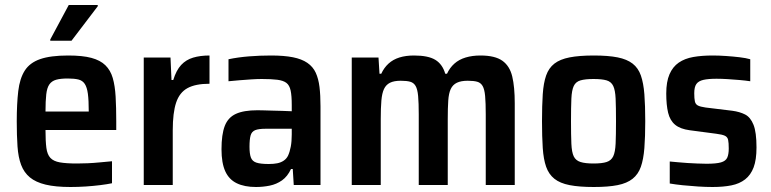

<svg xmlns="http://www.w3.org/2000/svg" viewBox="-20 -740 3084 768"><path d="M262 8Q202 8 162.5 -1.5Q123 -11 99.5 -30.5Q76 -50 64.5 -80.5Q53 -111 50 -154.5Q47 -198 47 -254Q47 -325 53 -375.5Q59 -426 79 -457.5Q99 -489 140.5 -503.5Q182 -518 253 -518Q310 -518 345.5 -508.5Q381 -499 401.5 -479Q422 -459 431 -428Q440 -397 442.5 -353.5Q445 -310 445 -255V-220H162Q162 -175 165.5 -148.5Q169 -122 181.5 -108.5Q194 -95 219.5 -90.5Q245 -86 288 -86Q308 -86 331 -87Q354 -88 379.5 -90.5Q405 -93 428 -95V-7Q409 -3 381 0.5Q353 4 322.5 6Q292 8 262 8ZM335 -276V-294Q335 -339 331.5 -365Q328 -391 319 -404.5Q310 -418 293.5 -422Q277 -426 251 -426Q222 -426 204.5 -421Q187 -416 177.5 -402.5Q168 -389 165 -362.5Q162 -336 162 -294H353ZM181 -577V-582L255 -720H371V-715L266 -577Z M555 0V-510H662L666 -420H673Q685 -459 704.5 -480Q724 -501 752.5 -509.5Q781 -518 818 -518V-405Q762 -405 730 -387.5Q698 -370 684.5 -329.5Q671 -289 671 -219V0Z M1004 8Q958 8 927 -7Q896 -22 881 -55Q866 -88 866 -143Q866 -202 879 -236Q892 -270 923.5 -284.5Q955 -299 1010 -299Q1021 -299 1036 -298.5Q1051 -298 1070 -297.5Q1089 -297 1108.5 -296.5Q1128 -296 1147 -295V-320Q1147 -357 1142.5 -378Q1138 -399 1125.5 -408.5Q1113 -418 1089 -421Q1065 -424 1027 -424Q1009 -424 985.5 -422.5Q962 -421 938 -419Q914 -417 894 -415V-503Q932 -511 975.5 -514.5Q1019 -518 1064 -518Q1116 -518 1151.5 -511Q1187 -504 1209.5 -488.5Q1232 -473 1243 -449Q1254 -425 1258 -392Q1262 -359 1262 -315V0H1155L1151 -64H1144Q1130 -34 1108 -18.5Q1086 -3 1059 2.5Q1032 8 1004 8ZM1055 -84Q1075 -84 1089.5 -87Q1104 -90 1115 -97.5Q1126 -105 1132 -117Q1139 -132 1143 -153Q1147 -174 1147 -202V-225H1043Q1015 -225 1001 -219.5Q987 -214 982.5 -198.5Q978 -183 978 -153Q978 -125 983.5 -110Q989 -95 1005.5 -89.5Q1022 -84 1055 -84Z M1387 0V-510H1494L1498 -445H1505Q1516 -469 1534 -485.5Q1552 -502 1577.5 -510Q1603 -518 1636 -518Q1693 -518 1721.5 -500.5Q1750 -483 1761 -445H1768Q1779 -469 1797.5 -485.5Q1816 -502 1842.5 -510Q1869 -518 1902 -518Q1960 -518 1989.5 -497Q2019 -476 2029 -434Q2039 -392 2039 -327V0H1923V-283Q1923 -329 1920.5 -356Q1918 -383 1910.5 -396Q1903 -409 1889 -413Q1875 -417 1851 -417Q1824 -417 1807.5 -409Q1791 -401 1783 -384Q1775 -367 1773 -337.5Q1771 -308 1771 -264V0H1655V-283Q1655 -329 1652.5 -356Q1650 -383 1642.5 -396Q1635 -409 1621 -413Q1607 -417 1583 -417Q1556 -417 1540 -409Q1524 -401 1516 -384Q1508 -367 1505.5 -337.5Q1503 -308 1503 -264V0Z M2355 8Q2297 8 2258.5 0.5Q2220 -7 2197.5 -25Q2175 -43 2164.5 -73Q2154 -103 2151 -148Q2148 -193 2148 -255Q2148 -318 2151 -363Q2154 -408 2164.5 -438Q2175 -468 2197.5 -485.5Q2220 -503 2258.5 -510.5Q2297 -518 2355 -518Q2413 -518 2450.5 -510.5Q2488 -503 2510.5 -485.5Q2533 -468 2543.5 -438Q2554 -408 2557.5 -363Q2561 -318 2561 -255Q2561 -193 2557.5 -148Q2554 -103 2543.5 -73Q2533 -43 2510.5 -25Q2488 -7 2450.5 0.5Q2413 8 2355 8ZM2354 -86Q2388 -86 2406.5 -92Q2425 -98 2433 -115Q2441 -132 2442.5 -166Q2444 -200 2444 -255Q2444 -312 2442.5 -345.5Q2441 -379 2433 -396Q2425 -413 2406.5 -418.5Q2388 -424 2354 -424Q2321 -424 2302 -418.5Q2283 -413 2275 -396Q2267 -379 2265.5 -345.5Q2264 -312 2264 -255Q2264 -199 2265.5 -165Q2267 -131 2275 -114.5Q2283 -98 2302 -92Q2321 -86 2354 -86Z M2830 8Q2803 8 2772 6Q2741 4 2711.5 1Q2682 -2 2659 -6V-94Q2674 -93 2692 -91Q2710 -89 2729.5 -88Q2749 -87 2768.5 -86Q2788 -85 2806 -85Q2845 -85 2864 -90.5Q2883 -96 2889 -109.5Q2895 -123 2895 -146Q2895 -169 2892.5 -180.5Q2890 -192 2879.5 -197Q2869 -202 2845 -205L2739 -219Q2701 -224 2680.5 -241Q2660 -258 2652.5 -289Q2645 -320 2645 -366Q2645 -413 2658 -443Q2671 -473 2695 -489.5Q2719 -506 2753 -512Q2787 -518 2830 -518Q2856 -518 2884.5 -516Q2913 -514 2938.5 -511Q2964 -508 2981 -503V-415Q2961 -418 2937.5 -420Q2914 -422 2890.5 -423.5Q2867 -425 2846 -425Q2813 -425 2793.5 -420.5Q2774 -416 2765.5 -404Q2757 -392 2757 -367Q2757 -346 2759.5 -334.5Q2762 -323 2771.5 -318Q2781 -313 2802 -310L2909 -297Q2939 -293 2960.5 -282Q2982 -271 2994 -241Q3006 -211 3006 -150Q3006 -101 2994.5 -70.5Q2983 -40 2960.5 -22.5Q2938 -5 2905.5 1.5Q2873 8 2830 8Z"/></svg>

Font: Saira SemiCondensed SemiBold
Style: Regular
Weight: 600
Width: 4
Designer: Hector Gatti with collaboration of the Omnibus-Type team
Foundry: Omnibus-Type
Version: Version 1.101